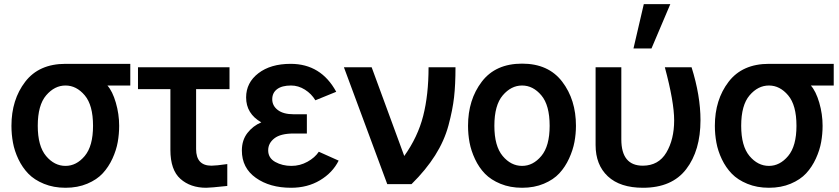

<svg xmlns="http://www.w3.org/2000/svg" viewBox="-20 -888 4048 926"><path d="M35.2 -281.2Q35.2 -407.2 101.6 -493.7Q168 -580.1 295.9 -580.1H608.4V-475.6H498Q522.5 -448.2 538.6 -393.1Q554.7 -337.9 554.7 -281.2Q554.7 -242.2 547.9 -203.1Q541 -164.1 522.5 -123.5Q503.9 -83 475.6 -52.2Q447.3 -21.5 400.9 -2Q354.5 17.6 295.9 17.6Q238.3 17.6 191.9 -1.5Q145.5 -20.5 116.7 -50.3Q87.9 -80.1 68.8 -120.1Q49.8 -160.2 42.5 -200.2Q35.2 -240.2 35.2 -281.2ZM162.1 -281.2Q162.1 -183.6 202.1 -135.7Q242.2 -87.9 295.9 -87.9Q348.6 -87.9 388.7 -135.7Q428.7 -183.6 428.7 -281.2Q428.7 -380.9 388.7 -428.2Q348.6 -475.6 295.9 -475.6Q243.2 -475.6 202.6 -428.2Q162.1 -380.9 162.1 -281.2Z M645.5 -458V-563.5H1086.9V-458H925.8V-168.9Q925.8 -88.9 1000 -88.9Q1021.5 -88.9 1076.2 -96.7V8.8Q994.1 17.6 974.6 17.6Q898.4 17.6 850.1 -25.4Q801.8 -68.4 801.8 -165V-458Z M1146.5 -162.1Q1146.5 -211.9 1173.3 -246.6Q1200.2 -281.2 1240.2 -297.9Q1167 -339.8 1167 -418Q1167 -489.3 1226.1 -534.7Q1285.2 -580.1 1381.8 -580.1Q1528.3 -580.1 1601.6 -445.3L1501 -404.3Q1482.4 -435.5 1450.7 -455.6Q1418.9 -475.6 1383.8 -475.6Q1339.8 -475.6 1316.4 -458Q1293 -440.4 1293 -409.2Q1293 -377.9 1319.8 -357.4Q1346.7 -336.9 1396.5 -336.9H1460V-244.1H1396.5Q1333 -244.1 1303.2 -220.7Q1273.4 -197.3 1273.4 -163.1Q1273.4 -126 1307.6 -106.9Q1341.8 -87.9 1385.7 -87.9Q1426.8 -87.9 1462.9 -107.9Q1499 -127.9 1517.6 -156.2L1613.3 -113.3Q1584 -54.7 1523.4 -18.6Q1462.9 17.6 1383.8 17.6Q1281.2 17.6 1213.9 -30.3Q1146.5 -78.1 1146.5 -162.1Z M1638.7 -563.5H1772.5L1929.7 -135.7Q1995.1 -227.5 2021 -329.1Q2046.9 -430.7 2046.9 -563.5H2176.8Q2176.8 -479.5 2169.9 -418.9Q2163.1 -358.4 2143.1 -283.7Q2123 -209 2078.6 -138.7Q2034.2 -68.4 1964.8 0H1847.7Z M2364.3 -281.2Q2364.3 -183.6 2404.3 -135.7Q2444.3 -87.9 2498 -87.9Q2550.8 -87.9 2590.8 -135.7Q2630.9 -183.6 2630.9 -281.2Q2630.9 -380.9 2590.8 -428.2Q2550.8 -475.6 2498 -475.6Q2445.3 -475.6 2404.8 -428.2Q2364.3 -380.9 2364.3 -281.2ZM2237.3 -281.2Q2237.3 -407.2 2303.7 -494.1Q2370.1 -581.1 2498 -581.1Q2625 -581.1 2691.4 -494.1Q2757.8 -407.2 2757.8 -281.2Q2757.8 -242.2 2750.5 -203.1Q2743.2 -164.1 2724.6 -123.5Q2706.1 -83 2677.7 -52.2Q2649.4 -21.5 2603 -2Q2556.6 17.6 2498 17.6Q2440.4 17.6 2394 -1.5Q2347.7 -20.5 2318.8 -50.3Q2290 -80.1 2271 -120.6Q2252 -161.1 2244.6 -200.7Q2237.3 -240.2 2237.3 -281.2Z M2852.5 -188.5V-563.5H2976.6V-215.8Q2976.6 -88.9 3080.1 -88.9Q3156.2 -88.9 3193.8 -152.3Q3231.4 -215.8 3231.4 -307.6Q3231.4 -396.5 3186.5 -563.5H3315.4Q3358.4 -426.8 3358.4 -308.6Q3358.4 -162.1 3289.6 -72.3Q3220.7 17.6 3081.1 17.6Q2970.7 17.6 2911.6 -37.6Q2852.5 -92.8 2852.5 -188.5ZM3035.2 -654.3 3085 -868.2H3212.9L3122.1 -654.3Z M3427.7 -281.2Q3427.7 -407.2 3494.1 -493.7Q3560.5 -580.1 3688.5 -580.1H4001V-475.6H3890.6Q3915 -448.2 3931.2 -393.1Q3947.3 -337.9 3947.3 -281.2Q3947.3 -242.2 3940.4 -203.1Q3933.6 -164.1 3915 -123.5Q3896.5 -83 3868.2 -52.2Q3839.8 -21.5 3793.5 -2Q3747.1 17.6 3688.5 17.6Q3630.9 17.6 3584.5 -1.5Q3538.1 -20.5 3509.3 -50.3Q3480.5 -80.1 3461.4 -120.1Q3442.4 -160.2 3435.1 -200.2Q3427.7 -240.2 3427.7 -281.2ZM3554.7 -281.2Q3554.7 -183.6 3594.7 -135.7Q3634.8 -87.9 3688.5 -87.9Q3741.2 -87.9 3781.2 -135.7Q3821.3 -183.6 3821.3 -281.2Q3821.3 -380.9 3781.2 -428.2Q3741.2 -475.6 3688.5 -475.6Q3635.7 -475.6 3595.2 -428.2Q3554.7 -380.9 3554.7 -281.2Z"/></svg>

Font: Gothic A1
Style: Bold
Weight: 700
Version: Version 2.50